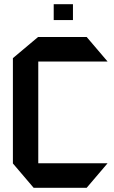

<svg xmlns="http://www.w3.org/2000/svg" viewBox="-20 -888 537 908"><path d="M139 0 41 -115V-613L160 -713H390L488 -598V-597H161V-116H488V-115L390 0ZM234 -793V-868H325V-793Z"/></svg>

Font: Foldit Thin Medium
Style: Regular
Weight: 500
Version: Version 1.003